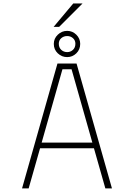

<svg xmlns="http://www.w3.org/2000/svg" viewBox="-20 -1056 750 1076"><path d="M570.5 0 506.5 -225H204.5L140.5 0H103.5L302 -700H409L607.5 0ZM330 -668 213.5 -257H497.5L381 -668ZM356.5 -736Q326 -736 303.8 -757.2Q281.5 -778.5 281.5 -810Q281.5 -840 303.8 -861.5Q326 -883 356.5 -883Q386 -883 407.8 -861.5Q429.5 -840 429.5 -810Q429.5 -778.5 407.8 -757.2Q386 -736 356.5 -736ZM356.5 -764Q375.5 -764 389 -776.8Q402.5 -789.5 402.5 -811Q402.5 -830 389 -842Q375.5 -854 356.5 -854Q337 -854 323.2 -842Q309.5 -830 309.5 -811Q309.5 -789.5 323.2 -776.8Q337 -764 356.5 -764ZM280.5 -905.5 390.5 -1036.5H442.5L311.5 -905.5Z"/></svg>

Font: League Mono Thin
Style: Regular
Weight: 100
Width: 6
Designer: Tyler Finck
Foundry: The League of Moveable Type / Tyler Finck
Version: Version 2.300;RELEASE